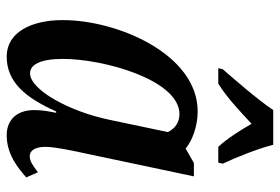

<svg xmlns="http://www.w3.org/2000/svg" viewBox="-148 -658 816 559"><g transform="rotate(90 259.5 -378.0)"><path d="M178 -606H223C263 -631 299 -665 340 -703C358 -671 385 -629 407 -606H453L456 -619C438 -657 412 -722 401 -766H300C269 -720 214 -657 181 -619ZM144 10C219 10 264 -45 304 -134H308C304 -113 300 -96 300 -70C300 -19 329 10 373 10C429 10 469 -23 496 -47L481 -81C463 -67 449 -57 434 -57C418 -57 407 -73 407 -103C407 -131 421 -195 426 -218L493 -535H454L412 -511C390 -530 347 -546 304 -546C138 -546 38 -314 38 -153C38 -61 74 10 144 10ZM193 -58C169 -58 151 -85 151 -154C151 -272 212 -493 312 -493C334 -493 354 -481 364 -459L328 -288C305 -176 242 -58 193 -58Z"/></g></svg>

Font: Noto Serif Condensed Semi
Style: Italic
Weight: 600
Width: 3
Italic angle: -12°
Designer: Monotype Design Team
Foundry: Monotype Imaging Inc.
Version: Version 1.901